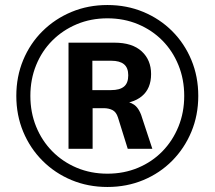

<svg xmlns="http://www.w3.org/2000/svg" viewBox="-20 -735 855 765"><path d="M408 10Q331 10 265 -17.5Q199 -45 149.5 -94.5Q100 -144 72.5 -210Q45 -276 45 -353Q45 -430 72.5 -496Q100 -562 149.5 -611Q199 -660 265 -687.5Q331 -715 408 -715Q485 -715 551 -687.5Q617 -660 666 -611Q715 -562 742.5 -496Q770 -430 770 -353Q770 -276 742.5 -210Q715 -144 666 -94.5Q617 -45 551 -17.5Q485 10 408 10ZM408 -43Q474 -43 530 -66.5Q586 -90 627 -132Q668 -174 691 -230.5Q714 -287 714 -353Q714 -419 691 -475.5Q668 -532 627 -573.5Q586 -615 530 -638.5Q474 -662 408 -662Q342 -662 286 -638.5Q230 -615 188.5 -573.5Q147 -532 124 -475.5Q101 -419 101 -353Q101 -287 124 -230.5Q147 -174 188.5 -132Q230 -90 286 -66.5Q342 -43 408 -43ZM253 -142V-565H436Q507 -565 544.5 -530.5Q582 -496 582 -440Q582 -382 545 -351.5Q508 -321 441 -321L463 -332Q495 -332 516 -316.5Q537 -301 549 -257L587 -142H489L450 -267Q443 -289 428 -296.5Q413 -304 393 -304H333L349 -315V-142ZM348 -376H423Q457 -376 474 -390Q491 -404 491 -435Q491 -465 474 -479Q457 -493 423 -493H348Z"/></svg>

Font: Mulish ExtraLight
Style: Bold
Weight: 700
Version: Version 3.603